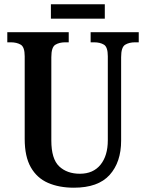

<svg xmlns="http://www.w3.org/2000/svg" viewBox="-20 -864 679 894"><path d="M324 10Q255 10 203.5 -12.5Q152 -35 123.5 -85Q95 -135 95 -217V-602Q95 -645 76.5 -656Q58 -667 30 -667H14V-714H300V-667H284Q256 -667 237.5 -655.5Q219 -644 219 -598V-210Q219 -124 255.5 -89.5Q292 -55 352 -55Q414 -55 448 -97Q482 -139 482 -211V-602Q482 -645 464 -656Q446 -667 418 -667H402V-714H626V-667H609Q581 -667 562.5 -655.5Q544 -644 544 -598V-209Q544 -109 490.5 -49.5Q437 10 324 10ZM217 -777V-844H468V-777Z"/></svg>

Font: Noto Serif Hebrew Condensed SemiBold
Style: Regular
Weight: 600
Width: 3
Designer: Monotype Design Team
Foundry: Monotype Imaging Inc.
Version: Version 2.004; ttfautohint (v1.8.4.7-5d5b)